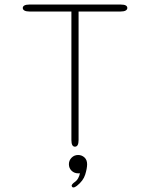

<svg xmlns="http://www.w3.org/2000/svg" viewBox="-20 -639 659 843"><path d="M510.5 -619Q539 -619 539 -604Q539 -597 531.8 -592.8Q524.5 -588.5 510.5 -588.5H325V-24Q325 5 309 5Q293.5 5 293.5 -24V-588.5H108.5Q94.5 -588.5 87.2 -592.8Q80 -597 80 -604Q80 -611 87.2 -615Q94.5 -619 108.5 -619ZM323 41.5Q339 41.5 350.8 52.2Q362.5 63 362.5 82Q362.5 100.5 354 127.8Q345.5 155 317.5 177Q313 180.5 309.2 182.2Q305.5 184 302 184Q298.5 184 296.5 181.2Q294.5 178.5 294.5 177Q294.5 173.5 297.8 169.5Q301 165.5 306.5 161.5Q317 154.5 323 143.8Q329 133 331 121.5Q330 122 327.2 122Q324.5 122 323 122Q306 122 294.2 110.5Q282.5 99 282.5 82Q282.5 65.5 294.2 53.5Q306 41.5 323 41.5Z"/></svg>

Font: Sono Monospace ExtraLight
Style: Regular
Weight: 250
Version: Version 2.112